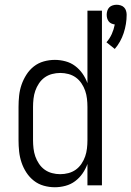

<svg xmlns="http://www.w3.org/2000/svg" viewBox="-20 -780 553 808"><path d="M463 -574 428 -602Q442 -618 450.5 -637Q459 -656 463 -677Q456 -678 449 -681Q442 -684 437.5 -690Q433 -696 431 -703Q429 -710 429 -718Q429 -726 431.5 -734.5Q434 -743 440 -749Q446 -755 454.5 -757.5Q463 -760 471 -760Q479 -760 487.5 -757.5Q496 -755 502 -749Q508 -743 510.5 -734.5Q513 -726 513 -718Q513 -679 500.5 -641Q488 -603 463 -574ZM211 8Q187 8 164 1.5Q141 -5 122.5 -19.5Q104 -34 91 -54Q78 -74 70.5 -96.5Q63 -119 60.5 -142.5Q58 -166 58 -190V-330Q58 -354 60.5 -377.5Q63 -401 70.5 -423Q78 -445 91 -465.5Q104 -486 122.5 -500.5Q141 -515 164 -521.5Q187 -528 211 -528Q233 -528 255.5 -522Q278 -516 296 -502.5Q314 -489 327 -470.5Q340 -452 348 -430V-735H409V0H348V-90Q340 -68 327 -49.5Q314 -31 296 -17.5Q278 -4 255.5 2Q233 8 211 8ZM233 -47Q251 -47 268 -51.5Q285 -56 299 -66Q313 -76 323 -91Q333 -106 338.5 -122Q344 -138 346 -155.5Q348 -173 348 -190V-330Q348 -347 346 -364.5Q344 -382 338.5 -398Q333 -414 323 -429Q313 -444 299 -454Q285 -464 268 -468.5Q251 -473 234 -473Q216 -473 199 -468.5Q182 -464 168 -454Q154 -444 144 -429Q134 -414 128.5 -398Q123 -382 121 -364.5Q119 -347 119 -330V-190Q119 -173 121 -155.5Q123 -138 128.5 -122Q134 -106 144 -91Q154 -76 168 -66Q182 -56 199 -51.5Q216 -47 233 -47Z"/></svg>

Font: Iosevka Term Curly Light
Style: Regular
Weight: 300
Designer: Belleve Invis
Foundry: Belleve Invis
Version: Version 32.3.0